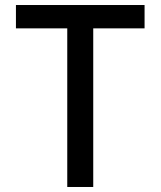

<svg xmlns="http://www.w3.org/2000/svg" viewBox="-20 -745 640 765"><path d="M248 -632H43.5V-725H556V-632H351.5V0H248Z"/></svg>

Font: JuliaMono Medium
Style: Regular
Weight: 500
Monospace: yes
Designer: cormullion
Foundry: corm
Version: Version 0.054; ttfautohint (v1.8.4)